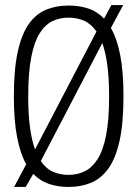

<svg xmlns="http://www.w3.org/2000/svg" viewBox="-20 -732 546 762"><path d="M82 10H36L84 -80Q61 -121 48 -187Q35 -253 35 -349Q35 -457 50.5 -527Q66 -597 94.5 -637Q123 -677 163 -693.5Q203 -710 252 -710Q294 -710 329.5 -698.5Q365 -687 393 -658L422 -712H469L420 -621Q444 -580 457 -514Q470 -448 470 -351Q470 -243 454.5 -173Q439 -103 410 -63Q381 -23 341 -6.5Q301 10 252 10Q210 10 174.5 -2Q139 -14 112 -42ZM92 -349Q92 -278 99 -226.5Q106 -175 119 -139L363 -607Q341 -638 313 -650Q285 -662 252 -662Q217 -662 188 -648Q159 -634 137.5 -600Q116 -566 104 -505Q92 -444 92 -349ZM252 -38Q287 -38 316 -52Q345 -66 367 -100Q389 -134 401 -194.5Q413 -255 413 -349Q413 -421 406 -473Q399 -525 386 -561L142 -93Q163 -62 191 -50Q219 -38 252 -38Z"/></svg>

Font: Georama SemiCondensed Light
Style: Regular
Weight: 300
Width: 4
Designer: Jean-Baptiste Levee
Foundry: Production Type
Version: Version 1.000